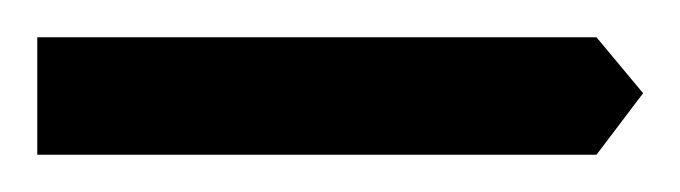

<svg xmlns="http://www.w3.org/2000/svg" viewBox="-20 -83 365 103"><path d="M0 0V-63H300L325 -33L300 0Z"/></svg>

Font: Marhey
Style: Regular
Weight: 400
Designer: Nur Syamsi & Bustanul Arifin
Foundry: Namelatype
Version: Version 1.000; ttfautohint (v1.8.4.7-5d5b)